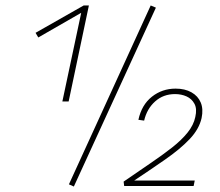

<svg xmlns="http://www.w3.org/2000/svg" viewBox="-20 -680 804 702"><path d="M208 -309 279 -643H294L120 -543L110 -560L286 -660H305L231 -309ZM250 2 232 -6 531 -660 550 -652ZM432 -16Q484 -52 529 -82.5Q574 -113 609 -140.5Q644 -168 666 -195.5Q688 -223 694 -252Q701 -282 691 -300.5Q681 -319 662 -327.5Q643 -336 620 -336Q577 -336 547 -309Q517 -282 507 -239L486 -242Q498 -297 535.5 -326.5Q573 -356 622 -356Q656 -356 680 -342.5Q704 -329 714 -305Q724 -281 717 -248Q708 -208 673.5 -171.5Q639 -135 583.5 -96.5Q528 -58 453 -8L457 -20H692L688 0H434Z"/></svg>

Font: Ysabeau Office Thin
Style: Italic
Weight: 250
Italic angle: -12°
Designer: Christian Thalmann (Catharsis Fonts)
Version: Version 2.001;gftools[0.9.30]; featfreeze: tnum,lnum,ss02